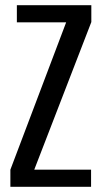

<svg xmlns="http://www.w3.org/2000/svg" viewBox="-20 -720 392 740"><path d="M331 0H20V-66L235 -634H45V-700H332V-635L112 -66H331Z"/></svg>

Font: Homenaje
Style: Regular
Weight: 400
Version: Version 1.002